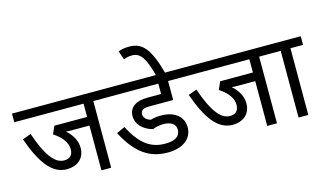

<svg xmlns="http://www.w3.org/2000/svg" viewBox="-100 -1214 2585 1532"><g transform="rotate(-15 1192.5 -448.0)"><path d="M756.8 -622.1H0V-550.8H572.3V-441.4H301.8L273.4 -377C342.3 -332.5 379.4 -279.8 379.4 -227.1C379.4 -178.2 353.5 -153.3 306.2 -153.3C229.5 -153.3 164.6 -240.7 101.6 -426.3L31.2 -400.9C107.9 -184.6 191.9 -79.6 310.1 -79.6C390.1 -79.6 458.5 -124 458.5 -218.3C458.5 -272.5 430.2 -327.6 378.9 -372.1C391.1 -370.1 410.2 -370.1 435.1 -370.1H572.3V0H652.8V-550.8H756.8Z M1054.7 -210.9C1081.5 -222.7 1113.8 -228.5 1145.5 -228.5C1206.5 -228.5 1245.1 -201.7 1245.1 -157.2C1245.1 -102.1 1203.6 -73.7 1120.1 -73.7C1004.9 -73.7 918.9 -129.4 838.9 -286.6L770 -254.4C866.7 -66.9 978.5 0 1123 0C1252 0 1326.2 -64.9 1326.2 -154.3C1326.2 -184.6 1318.4 -210.9 1302.7 -232.9C1271.5 -277.3 1214.4 -299.8 1144.5 -299.8C1110.8 -299.8 1082 -295.9 1058.1 -288.1C1023.4 -297.4 1001 -319.3 1001 -346.7C1001 -357.9 1003.9 -367.7 1010.3 -375C1022.5 -390.1 1040 -394 1081.5 -394H1270.5V-550.8H1384.3V-622.1H742.2V-550.8H1189.9V-465.3H1084C1027.3 -465.3 993.2 -456.1 965.8 -437C938.5 -417.5 923.8 -391.1 923.8 -352.1C923.8 -287.6 972.7 -233.9 1054.7 -210.9Z M1266.1 -614.7C1236.8 -723.6 1206.5 -794.4 1172.4 -836.4C1138.2 -878.4 1098.1 -896.5 1041.5 -896.5C1007.8 -896.5 980 -892.1 950.7 -881.8L975.1 -809.1C1002.9 -820.3 1021.5 -822.8 1044.4 -822.8C1067.9 -822.8 1087.9 -816.4 1104 -803.7C1120.1 -790.5 1135.3 -769.5 1148.4 -740.7C1162.1 -711.4 1176.3 -669.4 1190.4 -614.7Z M2126.5 -622.1H1369.6V-550.8H1941.9V-441.4H1671.4L1643.1 -377C1711.9 -332.5 1749 -279.8 1749 -227.1C1749 -178.2 1723.1 -153.3 1675.8 -153.3C1599.1 -153.3 1534.2 -240.7 1471.2 -426.3L1400.9 -400.9C1477.5 -184.6 1561.5 -79.6 1679.7 -79.6C1759.8 -79.6 1828.1 -124 1828.1 -218.3C1828.1 -272.5 1799.8 -327.6 1748.5 -372.1C1760.7 -370.1 1779.8 -370.1 1804.7 -370.1H1941.9V0H2022.5V-550.8H2126.5Z M2385.3 -622.1H2111.8V-550.8H2200.7V0H2281.2V-550.8H2385.3Z"/></g></svg>

Font: Noto Reveo Sans
Style: Regular
Weight: 400
Designer: Monotype Design team
Foundry: Monotype Imaging Inc.
Version: Version 1.04